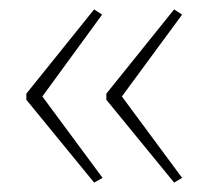

<svg xmlns="http://www.w3.org/2000/svg" viewBox="-20 -483 442 408"><path d="M36 -284V-271L180 -95L198 -105L70 -278L197 -452L180 -463ZM206 -284V-271L350 -95L367 -105L239 -278L367 -452L350 -463Z"/></svg>

Font: Noto Sans Myanmar UI Condensed Thin
Style: Regular
Weight: 100
Width: 3
Designer: Monotype Design Team
Foundry: Monotype Imaging Inc.
Version: Version 2.103